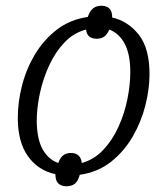

<svg xmlns="http://www.w3.org/2000/svg" viewBox="-20 -602 579 669"><path d="M211 47Q194 47 183.5 37.5Q173 28 173 5Q113 -8 77.5 -57.5Q42 -107 42 -191Q42 -247 57 -305Q72 -363 102.5 -413.5Q133 -464 178.5 -499Q224 -534 286 -543Q298 -582 333 -582Q351 -582 361 -572.5Q371 -563 371 -541Q427 -528 464 -480.5Q501 -433 501 -344Q501 -292 486.5 -234.5Q472 -177 442 -125.5Q412 -74 366.5 -38Q321 -2 258 7Q252 29 241 38Q230 47 211 47ZM265 -34Q308 -46 340 -80Q372 -114 393 -160.5Q414 -207 424 -257Q434 -307 434 -351Q434 -413 414.5 -449.5Q395 -486 361 -499Q353 -481 342.5 -474Q332 -467 317 -467Q283 -467 280 -499Q237 -488 205 -454.5Q173 -421 151.5 -374.5Q130 -328 119 -277Q108 -226 108 -179Q109 -116 129 -81Q149 -46 183 -34Q190 -53 200.5 -61Q211 -69 227 -69Q261 -69 265 -34Z"/></svg>

Font: Noto Serif SemiCondensed Light
Style: Italic
Weight: 300
Width: 4
Italic angle: -12°
Designer: Monotype Design Team
Foundry: Monotype Imaging Inc.
Version: Version 2.013; ttfautohint (v1.8.4.7-5d5b)